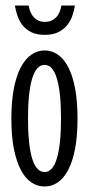

<svg xmlns="http://www.w3.org/2000/svg" viewBox="-20 -660 321 693"><path d="M259.8 -231.9Q259.8 -168 250.7 -121.8Q241.7 -75.7 225.6 -45.7Q209.5 -15.6 187.7 -1.2Q166 13.2 141.1 13.2Q115.7 13.2 93.8 -1.2Q71.8 -15.6 55.7 -45.7Q39.6 -75.7 30.3 -121.8Q21 -168 21 -231.9Q21 -295.4 30.3 -342Q39.6 -388.7 55.9 -418.7Q72.3 -448.7 94.2 -463.4Q116.2 -478 141.1 -478Q166 -478 187.7 -463.6Q209.5 -449.2 225.6 -419.2Q241.7 -389.2 250.7 -342.5Q259.8 -295.9 259.8 -231.9ZM200.2 -231.9Q200.2 -327.1 185.3 -376.5Q170.4 -425.8 141.1 -425.8Q110.8 -425.8 95.9 -376Q81.1 -326.2 81.1 -231.9Q81.1 -137.7 95.9 -88.4Q110.8 -39.1 141.1 -39.1Q170.4 -39.1 185.3 -88.4Q200.2 -137.7 200.2 -231.9ZM250.5 -640.1Q247.6 -622.1 241.2 -603.3Q234.9 -584.5 222.4 -569.1Q210 -553.7 190.4 -543.9Q170.9 -534.2 141.6 -534.2Q112.3 -534.2 92.8 -543.9Q73.2 -553.7 61.3 -569.1Q49.3 -584.5 43 -603.3Q36.6 -622.1 33.7 -640.1H83.5Q85 -631.3 88.4 -621.1Q91.8 -610.8 98.4 -602.1Q105 -593.3 115.5 -587.2Q126 -581.1 141.6 -581.1Q158.2 -581.1 168.9 -587.2Q179.7 -593.3 186.5 -602.1Q193.4 -610.8 196.8 -621.1Q200.2 -631.3 201.7 -640.1H250.5Z"/></svg>

Font: Stint Ultra Condensed
Style: Regular
Weight: 400
Width: 1
Designer: Astigmatic (AOETI)
Foundry: Astigmatic (AOETI)
Version: Version 1.000